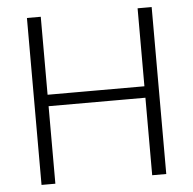

<svg xmlns="http://www.w3.org/2000/svg" viewBox="-51 -751 806 802"><g transform="rotate(-5 352.0 -350.0)"><path d="M91 -700H149V-347L135 -373H567L555 -347V-700H614V0H555V-354L567 -325H135L149 -354V0H91Z"/></g></svg>

Font: Pathway Extreme 8pt Thin 12pt Thin
Style: Regular
Weight: 250
Version: Version 1.001;gftools[0.9.26]